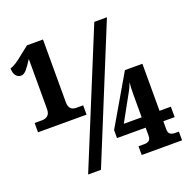

<svg xmlns="http://www.w3.org/2000/svg" viewBox="-145 -845 965 970"><g transform="rotate(-20 337.5 -359.5)"><path d="M2 -337H42Q61 -337 73 -347.5Q85 -358 85 -382V-651Q64 -618 49.5 -601.5Q35 -585 21 -585Q3 -585 -7.5 -599Q-18 -613 -18 -638Q8 -644 54 -683L100 -719H186V-382Q186 -337 226 -337H263V-287H2ZM460 -714H528L236 0H167ZM455 -47H486Q502 -47 511.5 -54Q521 -61 521 -81V-123H367V-166L522 -432H616V-179H677V-123H616V-81Q616 -61 625.5 -54Q635 -47 651 -47H672V0H455ZM520 -179V-295Q520 -341 523 -366Q511 -335 504 -324L424 -179Z"/></g></svg>

Font: Noto Serif CondExtraBold
Style: Regular
Weight: 800
Width: 3
Designer: Monotype Design Team
Foundry: Monotype Imaging Inc.
Version: Version 1.001